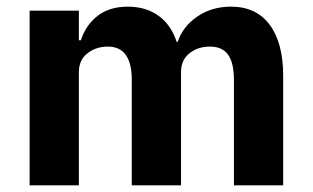

<svg xmlns="http://www.w3.org/2000/svg" viewBox="-20 -557 940 577"><path d="M69 -525H217V-436H223Q238 -482 273.5 -509.5Q309 -537 364 -537Q418 -537 456 -510Q494 -483 511 -431H514Q529 -477 572.5 -507Q616 -537 674 -537Q750 -537 790.5 -482.5Q831 -428 831 -329V0H683V-317Q683 -368 665.5 -392.5Q648 -417 611 -417Q575 -417 549.5 -397Q524 -377 524 -340V0H376V-317Q376 -417 304 -417Q269 -417 243 -397Q217 -377 217 -340V0H69Z"/></svg>

Font: iA Writer Duo S
Style: Bold
Weight: 700
Designer: Mike Abbink, Paul van der Laan, Pieter van Rosmalen, Oliver Reichenstein
Foundry: Bold Monday and Information Architects Inc.
Version: Version 2.000